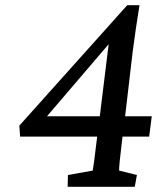

<svg xmlns="http://www.w3.org/2000/svg" viewBox="-20 -715 640 735"><path d="M449 -192H551L561 -270H459L488 -518C496 -580 505 -639 514 -695H467L54 -234L57 -192H352C341 -102 338 -77 335 -62L240 -45L239 0H496L504 -45L436 -62C436 -77 438 -102 449 -192ZM160 -270 396 -546 362 -270Z"/></svg>

Font: TPK Tissa Web Medium
Style: Italic
Weight: 500
Italic angle: -7°
Designer: Jacques Le Bailly, Suppakit Chalermlarp | Katatrad Co.,Ltd.
Foundry: Jacques Le Bailly, Cadson Demak Co.,Ltd.
Version: Version 5.000;Glyphs 3.1.2 (3151)